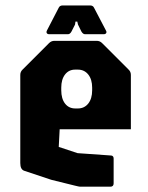

<svg xmlns="http://www.w3.org/2000/svg" viewBox="-20 -704 558 724"><path d="M284 0Q279 0 273.2 -1.5Q267.5 -3 262.5 -4L173.5 -26L71.5 -60Q56.5 -65 56.5 -89V-421.5Q56.5 -433.5 65 -441.5L165 -541.5Q173.5 -550 185 -550H345Q356.5 -550 365 -541.5L465 -441.5Q473.5 -433.5 473.5 -421.5V-216.5H205L201.5 -150L272.5 -126.5L400 -117.5Q408.5 -116 408.5 -106V-12.5Q408.5 0 396 0ZM264 -295H273.5Q298 -295 312.8 -313.5Q327.5 -332 327.5 -363.5V-373.5Q327.5 -404.5 312.8 -423Q298 -441.5 273.5 -441.5H263.5Q239.5 -441.5 225.2 -423Q211 -404.5 211 -373.5V-363.5Q211 -332 225.2 -313.5Q239.5 -295 264 -295ZM165.5 -575Q159 -575 156.5 -579Q154 -583 157 -589L201.5 -675Q205.5 -683.5 216.5 -683.5H319.5Q330.5 -683.5 334.5 -675L379.5 -589Q383 -583 380.2 -579Q377.5 -575 371.5 -575H300.5Q293 -575 287 -585L274 -611.5L271.5 -622.5H264.5L263 -611.5L249.5 -585Q244 -575 236.5 -575Z"/></svg>

Font: Jaro
Style: Regular
Weight: 400
Designer: Agyei Archer, Celine Hurka, Mirko Velimirović
Version: Version 1.000